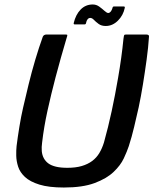

<svg xmlns="http://www.w3.org/2000/svg" viewBox="-20 -827 685 857"><path d="M265 10Q198 10 156 -3Q114 -16 91.5 -37Q69 -58 61 -83Q53 -108 52.5 -132Q52 -156 54 -175Q59 -215 66.5 -261Q74 -307 83 -346Q94 -394 107.5 -449.5Q121 -505 137.5 -560.5Q154 -616 171 -663Q173 -668 177.5 -670.5Q182 -673 188 -673Q209 -673 229.5 -673Q250 -673 272 -673Q280 -673 280.5 -670.5Q281 -668 276 -653Q264 -613 252 -570Q240 -527 228 -482Q208 -406 192 -333Q176 -260 168 -191Q165 -170 166.5 -152.5Q168 -135 175.5 -121Q183 -107 196 -97.5Q209 -88 230 -83Q251 -78 281 -78Q318 -78 345 -86Q372 -94 391.5 -108.5Q411 -123 423.5 -144Q436 -165 444 -191Q463 -259 478.5 -331Q494 -403 507 -479Q515 -525 521 -568.5Q527 -612 531 -653Q533 -668 534.5 -670.5Q536 -673 545 -673Q567 -673 588.5 -673Q610 -673 632 -673Q639 -673 642.5 -670.5Q646 -668 645 -663Q642 -616 634.5 -561Q627 -506 618 -450.5Q609 -395 599 -348Q590 -308 579 -261.5Q568 -215 555 -175Q547 -151 532.5 -120Q518 -89 487 -59.5Q456 -30 402.5 -10Q349 10 265 10ZM314 -718Q308 -718 309 -724Q318 -762 340 -784.5Q362 -807 394 -807Q410 -807 423 -797.5Q436 -788 446.5 -778.5Q457 -769 463 -769Q469 -769 474 -775Q479 -781 482 -791Q483 -798 488 -798H533Q538 -798 537 -792Q530 -758 506 -734.5Q482 -711 452 -711Q433 -711 420.5 -720Q408 -729 399.5 -738Q391 -747 383 -747Q376 -747 371 -741Q366 -735 364 -724Q363 -718 357 -718Z"/></svg>

Font: Glory SemiBold
Style: Italic
Weight: 600
Italic angle: -12°
Designer: Robert Leuschke
Foundry: Robert Leuschke
Version: Version 1.011